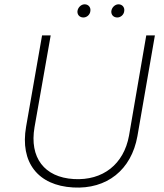

<svg xmlns="http://www.w3.org/2000/svg" viewBox="-20 -864 759 890"><path d="M319 5C475 14 589 -76 617 -233L698 -700H658L578 -235C554 -103 457 -26 322 -34C185 -42 116 -134 140 -274L215 -700H175L101 -277C72 -111 156 -4 319 5ZM365 -783C382 -782 398 -796 399 -814C401 -829 391 -843 374 -844C357 -845 341 -830 339 -812C338 -796 348 -784 365 -783ZM522 -783C539 -782 555 -796 556 -814C558 -829 548 -843 531 -844C514 -845 498 -830 496 -812C495 -796 505 -784 522 -783Z"/></svg>

Font: Fixel Display ExtraLight
Style: Italic
Weight: 200
Italic angle: -10°
Designer: AlfaBravo + MacPaw
Foundry: Kyrylo Tkachov, Marchela Mozhyna, Serhii Makarenko, Maria Weinstein, Zakhar Kryvoshyya
Version: Version 1.210;Glyphs 3.2 (3217)